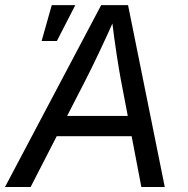

<svg xmlns="http://www.w3.org/2000/svg" viewBox="-40 -748 750 768"><path d="M-20 0 364.7 -727.5H472.2L619.1 0H525.4L442.9 -431.6Q436.5 -466.3 426.8 -528.8Q417 -591.3 405.8 -684.1H423.3Q383.8 -595.7 354.2 -533.7Q324.7 -471.7 304.2 -431.6L82.5 0ZM146.5 -203.1 159.7 -284.2H533.2L520 -203.1ZM126.5 -584 167 -727.5H261.2L187.5 -584Z"/></svg>

Font: Inter Variable
Style: Italic
Weight: 400
Italic angle: -9.39999°
Designer: Rasmus Andersson
Foundry: rsms
Version: Version 4.001;git-9221beed3